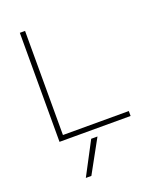

<svg xmlns="http://www.w3.org/2000/svg" viewBox="-177 -834 990 1208"><g transform="rotate(-20 317.5 -230.0)"><path d="M221 270H184L300 50H342ZM106 0V-730H141V-33H582V0Z"/></g></svg>

Font: M PLUS 1 ExtraLight
Style: Regular
Weight: 250
Version: Version 1.001